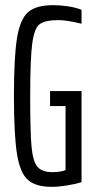

<svg xmlns="http://www.w3.org/2000/svg" viewBox="-20 -716 365 744"><path d="M34 -344Q34 -496 46 -569Q58 -642 89 -669Q120 -696 185 -696Q213 -696 243.5 -691.5Q274 -687 296 -678V-624Q240 -638 206 -638Q155 -638 134 -622.5Q113 -607 105 -548Q97 -489 97 -344Q97 -208 102 -150Q107 -92 124.5 -70.5Q142 -49 182 -49Q216 -49 234 -57V-305H174V-363H296V-10Q269 -2 237.5 3Q206 8 180 8Q119 8 88.5 -18.5Q58 -45 46 -118.5Q34 -192 34 -344Z"/></svg>

Font: Saira Ultra Condensed
Style: Regular
Weight: 400
Width: 1
Designer: Hector Gatti with collaboration of the Omnibus-Type team
Foundry: Omnibus-Type
Version: Version 1.001; ttfautohint (v1.8)